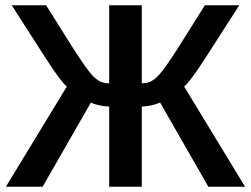

<svg xmlns="http://www.w3.org/2000/svg" viewBox="-20 -708 950 728"><path d="M394 0V-304.2Q377.9 -304.2 356.2 -308.8Q334.5 -313.5 324.7 -319.3L141.6 0H2.4L233.4 -379.9Q211.4 -397 152.3 -488.8L24.4 -688H154.8L252.4 -532.7Q306.6 -447.8 329.1 -423.3Q344.7 -406.7 359.4 -399.4Q374 -392.1 394 -392.1V-688H517.6V-392.1Q537.1 -392.1 552 -399.4Q566.9 -406.7 582.5 -423.8Q605 -447.3 659.2 -532.7L756.8 -688H887.2L759.3 -488.8Q700.2 -397 678.2 -379.9L909.2 0H770L586.9 -319.3Q573.7 -313 554.4 -308.6Q535.2 -304.2 517.6 -304.2V0Z"/></svg>

Font: Arimo SemiBold
Style: Regular
Weight: 600
Designer: Steve Matteson
Foundry: Monotype Imaging Inc.
Version: Version 1.33